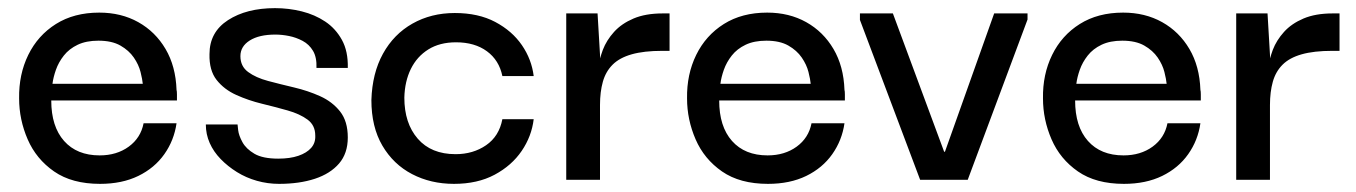

<svg xmlns="http://www.w3.org/2000/svg" viewBox="-20 -442 3334 472"><path d="M226 10Q157 10 113 -20.5Q69 -51 48 -99.5Q27 -148 27 -200Q26 -259 49.5 -307Q73 -355 117.5 -383Q162 -411 224 -411Q278 -411 320 -387.5Q362 -364 387 -321.5Q412 -279 414 -221Q415 -218 415 -209.5Q415 -201 415 -195H106Q106 -131 137.5 -95.5Q169 -60 225 -60Q267 -60 296.5 -81.5Q326 -103 333 -139H414Q408 -97 384 -63Q360 -29 320 -9.5Q280 10 226 10ZM109 -236H331Q330 -247 325.5 -265Q321 -283 309 -300.5Q297 -318 276 -330Q255 -342 222 -342Q192 -342 171 -332Q150 -322 137 -305.5Q124 -289 117.5 -270.5Q111 -252 109 -236Z M666 10Q638 10 611.5 2.5Q585 -5 562.5 -19Q540 -33 522.5 -51Q505 -69 495.5 -90.5Q486 -112 486 -136H564Q564 -135 565.5 -122Q567 -109 576 -92.5Q585 -76 605.5 -64Q626 -52 664 -52Q693 -52 713.5 -59Q734 -66 745 -78.5Q756 -91 755 -109Q755 -134 736 -148Q717 -162 687 -170.5Q657 -179 624 -187Q591 -195 561 -208.5Q531 -222 512.5 -245.5Q494 -269 495 -309Q495 -363 540.5 -392.5Q586 -422 656 -422Q690 -422 722 -414Q754 -406 779.5 -389Q805 -372 820.5 -344Q836 -316 835 -275H758Q759 -301 749.5 -317Q740 -333 724 -341.5Q708 -350 690.5 -353.5Q673 -357 657 -357Q617 -357 594 -342.5Q571 -328 571 -304Q571 -279 590 -265Q609 -251 639 -243Q669 -235 703 -227Q737 -219 767 -205.5Q797 -192 816 -168Q835 -144 835 -104Q835 -65 813.5 -40Q792 -15 754 -2.5Q716 10 666 10Z M1096 10Q1039 10 993 -14Q947 -38 920 -84Q893 -130 893 -196Q895 -262 921.5 -310Q948 -358 994 -384Q1040 -410 1098 -410Q1156 -410 1197.5 -388Q1239 -366 1263 -331Q1287 -296 1292 -255H1215Q1207 -294 1177 -316Q1147 -338 1101 -338Q1061 -338 1033 -320.5Q1005 -303 990 -272.5Q975 -242 974 -202Q974 -139 1007 -101Q1040 -63 1100 -63Q1143 -63 1175 -85Q1207 -107 1215 -149H1292Q1287 -107 1262.5 -71Q1238 -35 1196 -12.5Q1154 10 1096 10Z M1372 0V-409H1449L1456 -291L1455 -203V0ZM1455 -184 1452 -274Q1453 -296 1462 -319.5Q1471 -343 1489.5 -363.5Q1508 -384 1537.5 -396.5Q1567 -409 1609 -409H1626V-317H1608Q1563 -317 1533 -308.5Q1503 -300 1486 -283Q1469 -266 1462 -241Q1455 -216 1455 -184Z M1868 10Q1799 10 1755 -20.5Q1711 -51 1690 -99.5Q1669 -148 1669 -200Q1668 -259 1691.5 -307Q1715 -355 1759.5 -383Q1804 -411 1866 -411Q1920 -411 1962 -387.5Q2004 -364 2029 -321.5Q2054 -279 2056 -221Q2057 -218 2057 -209.5Q2057 -201 2057 -195H1748Q1748 -131 1779.5 -95.5Q1811 -60 1867 -60Q1909 -60 1938.5 -81.5Q1968 -103 1975 -139H2056Q2050 -97 2026 -63Q2002 -29 1962 -9.5Q1922 10 1868 10ZM1751 -236H1973Q1972 -247 1967.5 -265Q1963 -283 1951 -300.5Q1939 -318 1918 -330Q1897 -342 1864 -342Q1834 -342 1813 -332Q1792 -322 1779 -305.5Q1766 -289 1759.5 -270.5Q1753 -252 1751 -236Z M2424 -409H2506V-394L2359 0H2242L2094 -393V-409H2175L2301 -69H2303Z M2743 10Q2674 10 2630 -20.5Q2586 -51 2565 -99.5Q2544 -148 2544 -200Q2543 -259 2566.5 -307Q2590 -355 2634.5 -383Q2679 -411 2741 -411Q2795 -411 2837 -387.5Q2879 -364 2904 -321.5Q2929 -279 2931 -221Q2932 -218 2932 -209.5Q2932 -201 2932 -195H2623Q2623 -131 2654.5 -95.5Q2686 -60 2742 -60Q2784 -60 2813.5 -81.5Q2843 -103 2850 -139H2931Q2925 -97 2901 -63Q2877 -29 2837 -9.5Q2797 10 2743 10ZM2626 -236H2848Q2847 -247 2842.5 -265Q2838 -283 2826 -300.5Q2814 -318 2793 -330Q2772 -342 2739 -342Q2709 -342 2688 -332Q2667 -322 2654 -305.5Q2641 -289 2634.5 -270.5Q2628 -252 2626 -236Z M3019 0V-409H3096L3103 -291L3102 -203V0ZM3102 -184 3099 -274Q3100 -296 3109 -319.5Q3118 -343 3136.5 -363.5Q3155 -384 3184.5 -396.5Q3214 -409 3256 -409H3273V-317H3255Q3210 -317 3180 -308.5Q3150 -300 3133 -283Q3116 -266 3109 -241Q3102 -216 3102 -184Z"/></svg>

Font: Darker Grotesque SemiBold
Style: Regular
Weight: 600
Designer: Gabriel Lam
Foundry: TypeRant
Version: Version 1.000;gftools[0.9.28]